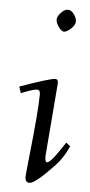

<svg xmlns="http://www.w3.org/2000/svg" viewBox="-51 -699 345 735"><g transform="rotate(5 122.0 -331.5)"><path d="M166 -385 143.1 -102.1Q143.1 -79.1 150.4 -79.1Q164.3 -79.1 204.6 -140.6L218 -160.9L233.9 -147.9Q214.8 -103.3 184.1 -71Q112.5 4.9 91.1 4.9Q74 4.9 74 -17.1Q74 -24.9 80.6 -86.7Q101.1 -274.2 101.1 -336.9Q101.1 -353 89.1 -353Q75.7 -353 39.8 -338.9L28.1 -334L20 -358.9Q135 -399.9 155 -399.9Q166 -399.9 166 -385ZM172.1 -583Q162.4 -583 151.2 -599Q140.1 -615 140.1 -626.8Q140.1 -638.7 153.4 -653.3Q166.7 -668 179.9 -668Q193.1 -668 203.6 -653.7Q214.1 -639.4 214.1 -625.5Q214.1 -611.6 198 -597.3Q181.9 -583 172.1 -583Z"/></g></svg>

Font: Linden Hill
Style: Italic
Weight: 400
Italic angle: -5.60001°
Version: Version 1.201